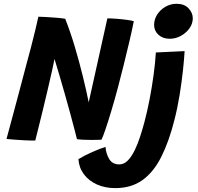

<svg xmlns="http://www.w3.org/2000/svg" viewBox="-20 -720 1020 988"><path d="M161.5 3Q135.5 3.5 106.5 2Q77.5 0.5 52.5 -1.5Q27.5 -3.5 13.5 -5Q15.5 -13 25.8 -50.8Q36 -88.5 51 -144.2Q66 -200 82.5 -262.2Q99 -324.5 114 -381.5Q127.5 -430 139.8 -478Q152 -526 162 -566.8Q172 -607.5 177.5 -634Q190 -634 216 -632.5Q242 -631 269.8 -628.8Q297.5 -626.5 315.5 -623.5Q342 -556.5 365 -479.2Q388 -402 406.2 -327.5Q424.5 -253 436.5 -193.5L532.5 -625.5Q550.5 -625.5 578.2 -623.5Q606 -621.5 631.5 -618Q657 -614.5 668.5 -611Q661 -571.5 647 -511.8Q633 -452 616.8 -386.8Q600.5 -321.5 586 -266.5Q570 -206.5 553 -149.8Q536 -93 522.2 -52.8Q508.5 -12.5 502 -1Q489 -0.5 475 -0.2Q461 0 447 0Q426.5 0 407.5 -1Q388.5 -2 376 -4Q372 -20 362.8 -55.8Q353.5 -91.5 340.8 -138.5Q328 -185.5 313.5 -236.5Q299 -287.5 285.2 -334.5Q271.5 -381.5 260.5 -416.5Q257.5 -399.5 248.2 -358Q239 -316.5 226.5 -263.2Q214 -210 201 -156.2Q188 -102.5 177.2 -59.5Q166.5 -16.5 161.5 3ZM888.5 -700.5Q928.5 -700.5 950.2 -677.2Q972 -654 972 -626Q972 -597.5 954.5 -573.5Q937 -549.5 910 -535Q883 -520.5 853.5 -520.5Q818 -520.5 795.5 -541Q773 -561.5 773 -591Q773 -620.5 789 -645.2Q805 -670 831.2 -685.2Q857.5 -700.5 888.5 -700.5ZM877.5 -102.5Q849.5 8.5 810 87Q770.5 165.5 713 206.8Q655.5 248 573 248Q520.5 248 478.8 229.2Q437 210.5 411.8 176.8Q386.5 143 383.5 99Q415.5 79.5 455.2 62Q495 44.5 523 36Q525 69 541.5 97.5Q558 126 593.5 126Q618 126 637.8 105.8Q657.5 85.5 673.2 53Q689 20.5 701.2 -17.5Q713.5 -55.5 723 -91Q737.5 -145.5 749.8 -209Q762 -272.5 770.5 -335.2Q779 -398 782 -450L930 -457Q928 -420.5 921.8 -360.8Q915.5 -301 904.5 -232.8Q893.5 -164.5 877.5 -102.5Z"/></svg>

Font: Grandstander SemiBold
Style: Italic
Weight: 600
Italic angle: -15°
Designer: Tyler Finck
Foundry: Etcetera Type Co
Version: Version 1.200; ttfautohint (v1.8.3)